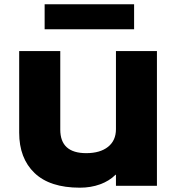

<svg xmlns="http://www.w3.org/2000/svg" viewBox="-20 -869 830 899"><path d="M714.8 -629.9V1H522.9V-50.8H521Q491.7 -21.5 448.5 -5.9Q405.3 9.8 354 9.8Q213.4 9.8 141.6 -59.1Q69.8 -127.9 69.8 -248V-629.9H262.2V-262.2Q262.2 -151.9 383.8 -151.9Q448.7 -151.9 485.8 -181.4Q522.9 -210.9 522.9 -264.2V-629.9ZM607.9 -849.1V-731.9H189V-849.1Z"/></svg>

Font: Sinkin Sans 800 Black
Style: Regular
Weight: 900
Designer: Keith Bates
Foundry: K-Type
Version: Sinkin Sans (version 1.0)  by Keith Bates   •   © 2014   www